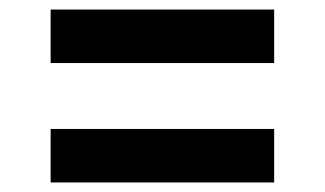

<svg xmlns="http://www.w3.org/2000/svg" viewBox="-20 -553 680 402"><path d="M86 -533V-421H554V-533ZM86 -283V-171H554V-283Z"/></svg>

Font: Mission Medium
Style: Regular
Weight: 500
Version: Version 1.000;FEAKit 1.0